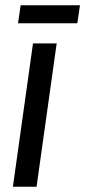

<svg xmlns="http://www.w3.org/2000/svg" viewBox="-20 -710 324 730"><path d="M29 0 105.5 -545H195.5L119 0ZM58.5 -690H284L274 -621.5H48.5Z"/></svg>

Font: Mohave Light Medium
Style: Italic
Weight: 500
Italic angle: -8°
Version: Version 2.003